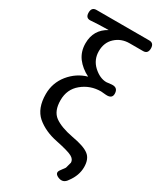

<svg xmlns="http://www.w3.org/2000/svg" viewBox="-243 -877 967 1153"><g transform="rotate(30 240.5 -300.5)"><path d="M433 170Q410 206 373 191Q337 176 356 149L380 116L391 75Q391 52 365 38Q340 24 253 6Q167 -11 110 -59Q54 -108 54 -207Q54 -284 102 -344Q151 -404 222 -424Q170 -450 139 -491Q108 -533 108 -590Q108 -684 189 -728Q110 -727 64 -723Q32 -722 32 -759Q32 -796 65 -796H431Q464 -796 464 -759Q464 -722 431 -722H337Q280 -722 240 -685Q201 -649 201 -589Q201 -530 244 -490Q288 -450 333 -450L369 -454Q412 -457 412 -414Q412 -380 369 -383L334 -386Q260 -386 204 -340Q149 -295 149 -219Q149 -144 192 -112Q236 -80 321 -64Q407 -49 440 -23Q473 2 473 59Q473 117 433 170Z"/></g></svg>

Font: Swei Gothic CJK TC Regular
Style: Regular
Weight: 400
Version: Version 2.129